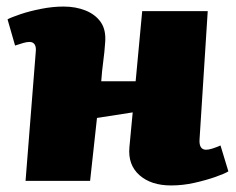

<svg xmlns="http://www.w3.org/2000/svg" viewBox="-20 -552 719 586"><path d="M385 -209 276 -192 255 0H58L89 -392Q91 -408 86 -416Q81 -424 70 -424Q62 -424 51.5 -421Q41 -418 26 -413L3 -493Q14 -499 42 -508.5Q70 -518 105.5 -525Q141 -532 174 -532Q211 -532 241 -520Q271 -508 287.5 -484.5Q304 -461 301 -423Q299 -393 295 -363.5Q291 -334 289 -304H394L414 -518H614L589 -126Q588 -111 593 -103Q598 -95 609 -95Q617 -95 628 -98.5Q639 -102 653 -108L677 -29Q666 -22 637.5 -12Q609 -2 573.5 6Q538 14 502 14Q441 14 405.5 -17.5Q370 -49 375 -103Z"/></svg>

Font: Literata 18pt Black
Style: Italic
Weight: 900
Italic angle: -2°
Designer: Latin by Veronika Burian and Jose Scaglione. Greek by Irene Vlachou. Cyrillic by Vera Evstafieva
Foundry: TypeTogether
Version: Version 3.103;gftools[0.9.29]